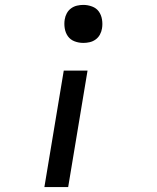

<svg xmlns="http://www.w3.org/2000/svg" viewBox="-20 -558 640 783"><path d="M320 -383Q301 -383 284 -389.5Q267 -396 257 -410Q247 -424 244 -442.5Q241 -461 244 -479Q246 -492 252.5 -504Q259 -516 270 -524Q281 -532 294 -535Q307 -538 320 -538Q338 -538 355.5 -531.5Q373 -525 383 -511Q393 -497 396 -478.5Q399 -460 396 -442Q394 -429 387.5 -417Q381 -405 370 -397Q359 -389 346 -386Q333 -383 320 -383ZM161 205 240 -270H337L258 205Z"/></svg>

Font: Iosevka Curly Slab MdExObl
Style: Regular
Weight: 500
Width: 7
Italic angle: -9°
Monospace: yes
Designer: Belleve Invis
Foundry: Belleve Invis
Version: Version 11.1.0; ttfautohint (v1.8.3)